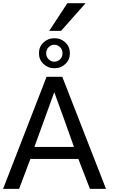

<svg xmlns="http://www.w3.org/2000/svg" viewBox="-24 -1198 728 1218"><path d="M321.3 -765.1C349.1 -765.1 372.1 -774.4 391.1 -792.5C410.2 -810.5 419.4 -833.5 419.4 -860.4C419.4 -887.7 410.2 -910.2 391.1 -928.2C372.1 -946.3 349.1 -955.6 321.3 -955.6C293.5 -955.6 270.5 -946.3 251.5 -928.2C232.4 -910.2 223.1 -887.7 223.1 -860.4C223.1 -833.5 232.4 -810.5 251.5 -792.5C270.5 -774.4 293.5 -765.1 321.3 -765.1ZM320.8 -806.6C306.6 -806.6 294.4 -812 284.2 -822.3C273.9 -832.5 269 -845.2 269 -860.4C269 -875.5 273.9 -888.2 284.2 -898.4C294.4 -908.7 306.6 -914.1 320.8 -914.1C335 -914.1 347.2 -908.7 357.4 -898.4C367.7 -888.2 372.6 -875.5 372.6 -860.4C372.6 -845.2 367.7 -832.5 357.4 -822.3C347.2 -812 335 -806.6 320.8 -806.6ZM363.3 -1002 519 -1177.7H403.3L288.1 -1002ZM194.3 -266.1C235.8 -381.3 277.8 -497.1 320.3 -613.3C362.3 -498.5 403.8 -382.8 445.3 -266.1ZM97.2 0 168.9 -189.9H473.1L546.4 0H648.4L371.1 -710.9H271.5L-4.4 0Z"/></svg>

Font: Ride
Style: Regular
Weight: 400
Version: Version 3.000